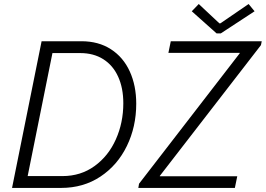

<svg xmlns="http://www.w3.org/2000/svg" viewBox="-20 -922 1304 942"><path d="M184.1 -719.7H379.4Q463.4 -719.7 524.2 -680.4Q585 -641.1 616.7 -571.5Q648.4 -502 648.4 -413.1Q648.4 -300.3 602.5 -205.8Q556.6 -111.3 472.9 -55.7Q389.2 0 279.8 0H39.1ZM585 -415.5Q585 -489.7 559.8 -545.4Q534.7 -601.1 487.1 -631.3Q439.5 -661.6 373.5 -661.6H237.3L115.7 -58.1H286.6Q376 -58.1 443.8 -107.2Q511.7 -156.2 548.3 -238Q585 -319.8 585 -415.5ZM662.1 -20.5 1156.2 -660.6V-662.6H806.2L817.9 -719.7H1264.2L1260.3 -700.7L764.2 -59.1V-57.1H1144L1132.3 0H658.7ZM920.9 -866.7 955.1 -902.3 1056.2 -807.6H1061.5L1199.7 -902.3L1229 -866.7L1063.5 -758.3H1042.5Z"/></svg>

Font: Reddit Sans Chocolate Light
Style: Italic
Weight: 300
Italic angle: -11.25°
Designer: Stephen Hutchings
Version: Version 1.013